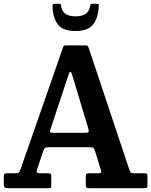

<svg xmlns="http://www.w3.org/2000/svg" viewBox="-20 -995 800 1015"><path d="M0 -23.5V-62.5Q0 -71.5 3.2 -75.2Q6.5 -79 16.5 -79H60.5Q75.5 -79 80 -83.8Q84.5 -88.5 88 -98.5L314 -746.5Q316.5 -752.5 319.2 -753.8Q322 -755 331 -755H429Q438.5 -755 442 -753Q445.5 -751 448 -744.5L662 -103.5Q666.5 -90.5 669.8 -84.8Q673 -79 691.5 -79H742Q753 -79 756.2 -76.5Q759.5 -74 759.5 -62.5V-19Q759.5 -6.5 756.8 -3.2Q754 0 741.5 0H452.5Q441.5 0 437.5 -3.2Q433.5 -6.5 433.5 -18.5V-61.5Q433.5 -73 437.5 -76Q441.5 -79 452.5 -79H499.5Q512.5 -79 514 -84.2Q515.5 -89.5 512.5 -99L483.5 -193Q478.5 -208 474.2 -212.5Q470 -217 448.5 -217H242.5Q226 -217 219.8 -214Q213.5 -211 209.5 -199.5L177 -102.5Q172.5 -90 175 -84.5Q177.5 -79 191.5 -79H235Q245 -79 248 -75.8Q251 -72.5 251 -62.5V-17Q251 -4.5 248.2 -2.2Q245.5 0 233.5 0H27.5Q11.5 0 5.8 -3.2Q0 -6.5 0 -23.5ZM343 -602 247 -312.5Q244 -303 244.8 -298Q245.5 -293 261 -293H428.5Q447 -293 448.5 -298.2Q450 -303.5 446 -318.5L361 -600.5Q352.5 -630 343 -602ZM379 -831Q311 -831 284.8 -867.2Q258.5 -903.5 257.5 -965.5Q257.5 -975 269 -975H293.5Q301.5 -975 302.5 -967Q308 -908.5 379 -908.5Q446.5 -908.5 456 -960.5Q457.5 -967.5 458 -971.2Q458.5 -975 467.5 -975H492Q500 -975 501.2 -972.8Q502.5 -970.5 502 -963Q500 -902.5 473 -866.8Q446 -831 379 -831Z"/></svg>

Font: Besley* Narrow Semi
Style: Regular
Weight: 600
Width: 4
Designer: Owen Earl
Foundry: indestructible type*
Version: Version 3.000; ttfautohint (v1.8.3)